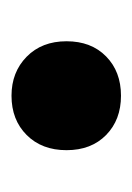

<svg xmlns="http://www.w3.org/2000/svg" viewBox="33 -452 235 342"><g transform="rotate(90 151.0 -281.5)"><path d="M54 -282Q54 -326 81 -352.5Q108 -379 151 -379Q194 -379 221 -352.5Q248 -326 248 -282Q248 -238 221 -211Q194 -184 151 -184Q109 -184 81.5 -211Q54 -238 54 -282Z"/></g></svg>

Font: Idrija
Style: Bold
Weight: 700
Designer: Julieta Ulanovsky
Foundry: Julieta Ulanovsky
Version: Version 7.200